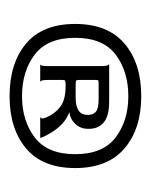

<svg xmlns="http://www.w3.org/2000/svg" viewBox="23 -744 315 401"><g transform="rotate(90 180.5 -543.5)"><path d="M181 -406Q112 -406 71 -440.5Q30 -475 30 -543Q30 -611 71 -646Q112 -681 181 -681Q249 -681 290 -646Q331 -611 331 -543Q331 -475 290 -440.5Q249 -406 181 -406ZM181 -432Q232 -432 267 -458.5Q302 -485 302 -543Q302 -601 267 -627.5Q232 -654 181 -654Q129 -654 94 -627.5Q59 -601 59 -543Q59 -485 94 -458.5Q129 -432 181 -432ZM114 -470Q118 -470 118 -484V-599Q118 -613 113 -614H192Q223 -614 236.5 -602Q250 -590 249 -569Q249 -554 238.5 -543Q228 -532 214 -531Q229 -525 239 -515.5Q249 -506 257 -493Q268 -474 268 -470H222Q231 -470 225 -483Q218 -500 203.5 -511.5Q189 -523 160 -523H157Q150 -523 148.5 -522Q147 -521 147 -516V-484Q147 -470 152 -470ZM157 -544H184Q220 -544 220 -569Q220 -581 213 -586.5Q206 -592 187 -592H157Q150 -592 148.5 -591.5Q147 -591 147 -586V-551Q147 -546 148.5 -545Q150 -544 157 -544Z"/></g></svg>

Font: Red Rose
Style: Regular
Weight: 400
Designer: Jaikishan Patel
Version: Version 2.000; ttfautohint (v1.8.3)